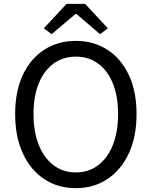

<svg xmlns="http://www.w3.org/2000/svg" viewBox="-20 -957 782 990"><path d="M371.1 13.2Q278.8 13.2 208.3 -33.4Q137.7 -80.1 97.9 -165.8Q58.1 -251.5 58.1 -369.1Q58.1 -486.3 97.9 -570.8Q137.7 -655.3 208.3 -700.7Q278.8 -746.1 371.1 -746.1Q462.9 -746.1 533.4 -700.7Q604 -655.3 644 -570.8Q684.1 -486.3 684.1 -369.1Q684.1 -251.5 644 -165.8Q604 -80.1 533.4 -33.4Q462.9 13.2 371.1 13.2ZM371.1 -67.9Q437 -67.9 486.1 -105Q535.2 -142.1 562 -209.7Q588.9 -277.3 588.9 -369.1Q588.9 -460.4 562 -526.9Q535.2 -593.3 486.1 -629.2Q437 -665 371.1 -665Q305.2 -665 256.1 -629.2Q207 -593.3 179.9 -526.9Q152.8 -460.4 152.8 -369.1Q152.8 -277.3 179.9 -209.7Q207 -142.1 256.1 -105Q305.2 -67.9 371.1 -67.9ZM246.1 -780.8 206.1 -811 323.2 -937H418.9L536.1 -811L496.1 -780.8L374 -884.8H369.1Z"/></svg>

Font: Source Han Sans CN
Style: Regular
Weight: 400
Designer: Ryoko NISHIZUKA  (kana, bopomofo & ideographs); Paul D. Hunt (Latin, Greek & Cyrillic); Sandoll Communications , Soo-you
Foundry: Adobe
Version: Version 2.004;hotconv 1.0.118;makeotfexe 2.5.65603